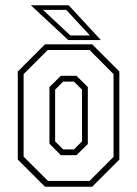

<svg xmlns="http://www.w3.org/2000/svg" viewBox="-20 -708 520 728"><path d="M150.5 0 47.5 -103V-437L150.5 -540H329.5L432.5 -437V-103L329.5 0ZM162 -22H319.5L410.5 -113V-427L319.5 -518.5H161L69.5 -427V-114ZM211 -119.5 167.5 -163V-378L210.5 -420.5H270L313 -378V-162L270 -119.5ZM219.5 -141.5H260.5L291 -172V-368L260.5 -398.5H219.5L189 -368V-172ZM362.5 -556H239L97 -688H240.5ZM321 -573.5 231 -670.5H143L247 -573.5Z"/></svg>

Font: Tourney Condensed ExtraLight
Style: Regular
Weight: 200
Width: 3
Designer: Tyler Finck
Foundry: Etcetera Type Co
Version: Version 1.010; ttfautohint (v1.8.3)